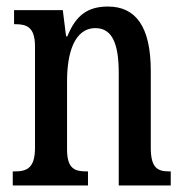

<svg xmlns="http://www.w3.org/2000/svg" viewBox="-20 -567 564 587"><path d="M19 0H249V-43H244C209 -43 185 -51 185 -110V-319C185 -402 206 -481 272 -481C325 -481 343 -429 343 -344V0H502V-43H498C463 -43 441 -52 441 -115V-350C441 -487 394 -547 310 -547C249 -547 212 -521 186 -456H182L172 -536H23V-493H27C62 -493 87 -484 87 -425V-115C87 -52 61 -43 25 -43H19Z"/></svg>

Font: Noto Serif Tamil ExtraCondensed Medium
Style: Italic
Weight: 500
Width: 2
Italic angle: -12°
Designer: Indian Type Foundry, Tom Grace, and the Monotype Design Team
Foundry: Monotype Imaging Inc.
Version: Version 2.003